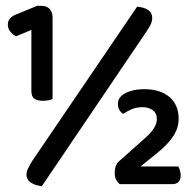

<svg xmlns="http://www.w3.org/2000/svg" viewBox="-20 -635 667 661"><path d="M88 -323V-532L35 -510Q25 -515 16 -525.5Q7 -536 7 -550Q7 -563 14.5 -571.5Q22 -580 35 -585L108 -615H121Q141 -615 151 -604Q161 -593 161 -574V-294Q155 -291 146 -289.5Q137 -288 127 -288Q109 -288 98.5 -295Q88 -302 88 -323ZM476 -328Q532 -328 563.5 -301Q595 -274 595 -226Q595 -195 577 -167Q559 -139 521 -108L464 -62H594Q597 -56 599.5 -48Q602 -40 602 -31Q602 -16 594.5 -8.5Q587 -1 572 -1H392Q384 -8 379.5 -17Q375 -26 375 -39Q375 -54 379 -64Q383 -74 390 -80L471 -152Q498 -175 509 -192Q520 -209 520 -225Q520 -245 506 -255.5Q492 -266 470 -266Q450 -266 433.5 -259Q417 -252 404 -243Q396 -248 391 -256.5Q386 -265 386 -278Q386 -301 412 -314.5Q438 -328 476 -328ZM91 -81 452 -612Q476 -610 490 -600.5Q504 -591 504 -574Q504 -562 499 -551.5Q494 -541 484 -526L124 6Q100 3 86 -6.5Q72 -16 71 -32Q71 -44 76.5 -55Q82 -66 91 -81Z"/></svg>

Font: BalooTamma2SemiBold
Style: Regular
Weight: 600
Designer: Divya Kowshik, Shuchita Grover and Ek Type
Foundry: Ek Type
Version: Version 1.700